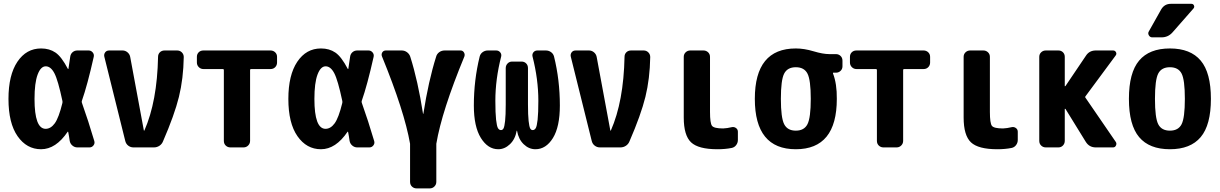

<svg xmlns="http://www.w3.org/2000/svg" viewBox="-20 -790 6540 1029"><path d="M314.5 -238.3Q315.4 -244.1 314.5 -249Q291 -360.4 271.5 -397.5Q252 -434.6 225.1 -434.6Q198.2 -434.6 181.6 -390.1Q165 -345.7 165 -259.8Q165 -99.6 224.6 -99.6Q252 -99.6 273.4 -128.9Q294.9 -158.2 314.5 -238.3ZM418.9 -239.3Q453.1 -143.6 485.4 -34.2Q489.3 -21.5 481 -10.7Q472.7 0 460 0H394.5Q379.9 0 368.2 -9.8Q356.4 -19.5 353.5 -35.2Q352.5 -42 350.1 -58.1Q347.7 -74.2 345.7 -82Q345.7 -83 344.7 -84Q343.8 -85 342.8 -84Q279.3 9.8 200.2 9.8Q123 9.8 74.2 -60.1Q25.4 -129.9 25.4 -259.8Q25.4 -387.7 73.2 -459Q121.1 -530.3 200.2 -530.3Q245.1 -530.3 277.3 -508.3Q309.6 -486.3 343.8 -420.9Q344.7 -419.9 345.7 -419.9Q346.7 -419.9 346.7 -420.9Q350.6 -448.2 356.4 -486.3Q358.4 -501 369.1 -510.3Q379.9 -519.5 394.5 -519.5H455.1Q467.8 -519.5 476.6 -509.3Q485.4 -499 482.4 -485.4Q448.2 -333 418.9 -250Q417 -244.1 418.9 -239.3Z M929.7 -519.5Q944.3 -519.5 954.6 -509.3Q964.8 -499 964.8 -484.4Q962.9 -368.2 939 -271Q915 -173.8 853.5 -32.2Q847.7 -17.6 834.5 -8.8Q821.3 0 804.7 0H695.3Q679.7 0 667.5 -9.3Q655.3 -18.6 651.4 -34.2L539.1 -486.3Q536.1 -499 543.5 -509.3Q550.8 -519.5 565.4 -519.5H636.7Q651.4 -519.5 663.1 -509.8Q674.8 -500 677.7 -485.4L751 -90.8Q751 -89.8 752 -89.8Q753.9 -89.8 753.9 -90.8Q822.3 -246.1 827.1 -485.4Q827.1 -500 836.9 -509.8Q846.7 -519.5 862.3 -519.5Z M1429.7 -519.5Q1444.3 -519.5 1454.6 -509.8Q1464.8 -500 1464.8 -485.4V-455.1Q1464.8 -440.4 1455.1 -430.2Q1445.3 -419.9 1429.7 -419.9H1325.2Q1320.3 -419.9 1320.3 -415V-35.2Q1320.3 -20.5 1310.1 -10.3Q1299.8 0 1285.2 0H1214.8Q1200.2 0 1189.9 -9.8Q1179.7 -19.5 1179.7 -35.2V-415Q1179.7 -419.9 1174.8 -419.9H1070.3Q1055.7 -419.9 1045.4 -430.2Q1035.2 -440.4 1035.2 -455.1V-485.4Q1035.2 -500 1044.9 -509.8Q1054.7 -519.5 1070.3 -519.5Z M1814.5 -238.3Q1815.4 -244.1 1814.5 -249Q1791 -360.4 1771.5 -397.5Q1752 -434.6 1725.1 -434.6Q1698.2 -434.6 1681.6 -390.1Q1665 -345.7 1665 -259.8Q1665 -99.6 1724.6 -99.6Q1752 -99.6 1773.4 -128.9Q1794.9 -158.2 1814.5 -238.3ZM1918.9 -239.3Q1953.1 -143.6 1985.4 -34.2Q1989.3 -21.5 1981 -10.7Q1972.7 0 1960 0H1894.5Q1879.9 0 1868.2 -9.8Q1856.4 -19.5 1853.5 -35.2Q1852.5 -42 1850.1 -58.1Q1847.7 -74.2 1845.7 -82Q1845.7 -83 1844.7 -84Q1843.8 -85 1842.8 -84Q1779.3 9.8 1700.2 9.8Q1623 9.8 1574.2 -60.1Q1525.4 -129.9 1525.4 -259.8Q1525.4 -387.7 1573.2 -459Q1621.1 -530.3 1700.2 -530.3Q1745.1 -530.3 1777.3 -508.3Q1809.6 -486.3 1843.8 -420.9Q1844.7 -419.9 1845.7 -419.9Q1846.7 -419.9 1846.7 -420.9Q1850.6 -448.2 1856.4 -486.3Q1858.4 -501 1869.1 -510.3Q1879.9 -519.5 1894.5 -519.5H1955.1Q1967.8 -519.5 1976.6 -509.3Q1985.4 -499 1982.4 -485.4Q1948.2 -333 1918.9 -250Q1917 -244.1 1918.9 -239.3Z M2448.2 -519.5Q2460 -519.5 2466.3 -509.3Q2472.7 -499 2468.8 -487.3Q2347.7 -194.3 2318.4 -19.5V184.6Q2318.4 199.2 2308.1 209.5Q2297.9 219.7 2283.2 219.7H2212.9Q2198.2 219.7 2188 210Q2177.7 200.2 2177.7 184.6V-19.5Q2147.5 -193.4 2027.3 -487.3Q2022.5 -499 2028.8 -509.3Q2035.2 -519.5 2047.9 -519.5H2132.8Q2148.4 -519.5 2161.1 -510.3Q2173.8 -501 2178.7 -486.3Q2219.7 -357.4 2247.1 -180.7Q2247.1 -179.7 2248 -179.7Q2249 -179.7 2249 -180.7Q2276.4 -356.4 2317.4 -486.3Q2321.3 -501 2334 -510.3Q2346.7 -519.5 2363.3 -519.5Z M2905.3 -519.5Q2920.9 -519.5 2933.1 -510.7Q2945.3 -502 2949.2 -487.3Q2980.5 -361.3 2980.5 -224.6Q2980.5 -110.4 2943.4 -50.3Q2906.2 9.8 2849.6 9.8Q2814.5 9.8 2786.6 -17.1Q2758.8 -43.9 2751 -88.9Q2751 -89.8 2750 -89.8Q2749 -89.8 2749 -88.9Q2741.2 -43.9 2712.9 -17.1Q2684.6 9.8 2650.4 9.8Q2594.7 9.8 2557.1 -50.8Q2519.5 -111.3 2519.5 -224.6Q2519.5 -360.4 2550.8 -487.3Q2554.7 -502 2566.9 -510.7Q2579.1 -519.5 2594.7 -519.5H2639.6Q2652.3 -519.5 2660.6 -509.8Q2668.9 -500 2666 -487.3Q2634.8 -365.2 2634.8 -250Q2634.8 -183.6 2638.7 -148.4Q2642.6 -113.3 2648.9 -103Q2655.3 -92.8 2665 -92.8Q2673.8 -92.8 2678.7 -102.1Q2683.6 -111.3 2687 -141.6Q2690.4 -171.9 2690.4 -230.5V-424.8Q2690.4 -439.5 2700.2 -449.7Q2710 -460 2724.6 -460H2775.4Q2790 -460 2799.8 -450.2Q2809.6 -440.4 2809.6 -424.8V-230.5Q2809.6 -172.9 2813 -142.1Q2816.4 -111.3 2821.3 -102.1Q2826.2 -92.8 2835 -92.8Q2844.7 -92.8 2851.1 -103Q2857.4 -113.3 2861.3 -148.4Q2865.2 -183.6 2865.2 -250Q2865.2 -365.2 2834 -487.3Q2831.1 -500 2838.9 -509.8Q2846.7 -519.5 2860.4 -519.5Z M3429.7 -519.5Q3444.3 -519.5 3454.6 -509.3Q3464.8 -499 3464.8 -484.4Q3462.9 -368.2 3439 -271Q3415 -173.8 3353.5 -32.2Q3347.7 -17.6 3334.5 -8.8Q3321.3 0 3304.7 0H3195.3Q3179.7 0 3167.5 -9.3Q3155.3 -18.6 3151.4 -34.2L3039.1 -486.3Q3036.1 -499 3043.5 -509.3Q3050.8 -519.5 3065.4 -519.5H3136.7Q3151.4 -519.5 3163.1 -509.8Q3174.8 -500 3177.7 -485.4L3251 -90.8Q3251 -89.8 3252 -89.8Q3253.9 -89.8 3253.9 -90.8Q3322.3 -246.1 3327.1 -485.4Q3327.1 -500 3336.9 -509.8Q3346.7 -519.5 3362.3 -519.5Z M3901.4 -108.4Q3914.1 -111.3 3924.3 -104Q3934.6 -96.7 3934.6 -84V-40Q3934.6 -24.4 3925.3 -12.2Q3916 0 3901.4 2.9Q3867.2 9.8 3825.2 9.8Q3722.7 9.8 3683.6 -27.3Q3644.5 -64.5 3644.5 -160.2V-485.4Q3644.5 -500 3654.8 -509.8Q3665 -519.5 3679.7 -519.5H3750Q3764.6 -519.5 3774.9 -509.8Q3785.2 -500 3785.2 -485.4V-190.4Q3785.2 -129.9 3795.9 -115.7Q3806.6 -101.6 3855.5 -101.6Q3877 -102.5 3901.4 -108.4Z M4182.6 -124.5Q4200.2 -89.8 4245.1 -89.8Q4290 -89.8 4307.6 -124.5Q4325.2 -159.2 4325.2 -260.3Q4325.2 -361.3 4307.6 -395.5Q4290 -429.7 4245.1 -429.7Q4200.2 -429.7 4182.6 -395.5Q4165 -361.3 4165 -260.3Q4165 -159.2 4182.6 -124.5ZM4460 -500Q4474.6 -500 4484.9 -490.2Q4495.1 -480.5 4495.1 -464.8V-434.6Q4495.1 -419.9 4484.9 -410.2Q4474.6 -400.4 4460 -400.4H4445.3Q4444.3 -400.4 4444.3 -399.4V-396.5Q4465.8 -340.8 4464.8 -259.8Q4464.8 9.8 4245.1 9.8Q4025.4 9.8 4025.4 -260.3Q4025.4 -530.3 4245.1 -530.3Q4290 -530.3 4340.3 -515.1Q4390.6 -500 4424.8 -500Z M4929.7 -519.5Q4944.3 -519.5 4954.6 -509.8Q4964.8 -500 4964.8 -485.4V-455.1Q4964.8 -440.4 4955.1 -430.2Q4945.3 -419.9 4929.7 -419.9H4825.2Q4820.3 -419.9 4820.3 -415V-35.2Q4820.3 -20.5 4810.1 -10.3Q4799.8 0 4785.2 0H4714.8Q4700.2 0 4689.9 -9.8Q4679.7 -19.5 4679.7 -35.2V-415Q4679.7 -419.9 4674.8 -419.9H4570.3Q4555.7 -419.9 4545.4 -430.2Q4535.2 -440.4 4535.2 -455.1V-485.4Q4535.2 -500 4544.9 -509.8Q4554.7 -519.5 4570.3 -519.5Z M5401.4 -108.4Q5414.1 -111.3 5424.3 -104Q5434.6 -96.7 5434.6 -84V-40Q5434.6 -24.4 5425.3 -12.2Q5416 0 5401.4 2.9Q5367.2 9.8 5325.2 9.8Q5222.7 9.8 5183.6 -27.3Q5144.5 -64.5 5144.5 -160.2V-485.4Q5144.5 -500 5154.8 -509.8Q5165 -519.5 5179.7 -519.5H5250Q5264.6 -519.5 5274.9 -509.8Q5285.2 -500 5285.2 -485.4V-190.4Q5285.2 -129.9 5295.9 -115.7Q5306.6 -101.6 5355.5 -101.6Q5377 -102.5 5401.4 -108.4Z M5797.9 -265.6 5960 -29.3Q5965.8 -20.5 5960.9 -10.3Q5956.1 0 5945.3 0H5852.5Q5817.4 0 5798.8 -30.3L5690.4 -206.1Q5689.5 -207 5688 -207Q5686.5 -207 5686.5 -206.1V-35.2Q5686.5 -20.5 5676.8 -10.3Q5667 0 5652.3 0H5585Q5570.3 0 5560.1 -9.8Q5549.8 -19.5 5549.8 -35.2V-485.4Q5549.8 -500 5560.1 -509.8Q5570.3 -519.5 5585 -519.5H5652.3Q5667 -519.5 5676.8 -509.8Q5686.5 -500 5686.5 -485.4V-329.1Q5686.5 -326.2 5690.4 -329.1L5799.8 -491.2Q5818.4 -520.5 5855.5 -519.5H5945.3Q5956.1 -519.5 5960.9 -510.3Q5965.8 -501 5959 -492.2L5797.9 -274.4Q5793.9 -269.5 5797.9 -265.6Z M6187.5 -124Q6205.1 -89.8 6250 -89.8Q6294.9 -89.8 6312.5 -124Q6330.1 -158.2 6330.1 -260.3Q6330.1 -362.3 6312.5 -396Q6294.9 -429.7 6250 -429.7Q6205.1 -429.7 6187.5 -396Q6169.9 -362.3 6169.9 -260.3Q6169.9 -158.2 6187.5 -124ZM6085 -465.3Q6139.6 -530.3 6250 -530.3Q6360.4 -530.3 6415 -465.3Q6469.7 -400.4 6469.7 -260.3Q6469.7 -120.1 6415 -55.2Q6360.4 9.8 6250 9.8Q6139.6 9.8 6085 -55.2Q6030.3 -120.1 6030.3 -260.3Q6030.3 -400.4 6085 -465.3ZM6254.9 -769.5H6365.2Q6375 -769.5 6378.9 -760.7Q6382.8 -752 6376 -744.1L6263.7 -616.2Q6240.2 -589.8 6205.1 -589.8H6155.3Q6143.6 -589.8 6137.2 -600.6Q6130.9 -611.3 6136.7 -621.1L6203.1 -739.3Q6220.7 -769.5 6254.9 -769.5Z"/></svg>

Font: Rounded-L Mgen+ 1mn bold
Style: Bold
Weight: 700
Designer: [Source Han Sans]
Ryoko NISHIZUKA  (kana & ideographs); Paul D. Hunt (Latin, Greek & Cyrillic); Wenlong ZHANG  (bopomofo
Version: Version 1.059.20150602